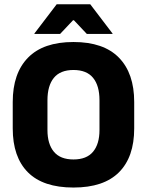

<svg xmlns="http://www.w3.org/2000/svg" viewBox="-20 -846 675 882"><path d="M317.5 15.5Q178 15.5 108.2 -54.5Q38.5 -124.5 38.5 -256V-377.5Q38.5 -509.5 108.8 -581.2Q179 -653 317.5 -653Q456 -653 526.2 -581.2Q596.5 -509.5 596.5 -377.5V-256Q596.5 -124.5 526.5 -54.5Q456.5 15.5 317.5 15.5ZM317.5 -113.5Q378 -113.5 407.5 -149Q437 -184.5 437 -248.5V-385.5Q437 -452.5 407.5 -488.5Q378 -524.5 317.5 -524.5Q257 -524.5 227.5 -488.5Q198 -452.5 198 -385.5V-248.5Q198 -184.5 227.5 -149Q257 -113.5 317.5 -113.5ZM240.5 -826.5H394.5L497 -692V-690H379L319.5 -753H315.5L256 -690H138V-692Z"/></svg>

Font: Anek Bangla
Style: Bold
Weight: 700
Designer: Sulekha Rajkumar (Bangla), Yesha Goshar (Latin)
Foundry: Ek Type
Version: Version 1.003